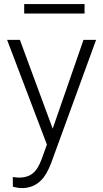

<svg xmlns="http://www.w3.org/2000/svg" viewBox="-20 -728 515 961"><path d="M243.7 -84 397.9 -528.3H460.9L235.4 89.8L223.6 117.2Q180.2 213.4 89.4 213.4Q68.4 213.4 44.4 206.5L43.9 158.2L74.2 161.1Q117.2 161.1 143.8 139.9Q170.4 118.7 189 66.9L214.8 -4.4L15.6 -528.3H79.6ZM403.3 -660.2H101.1V-707.5H403.3Z"/></svg>

Font: Roboto-Light
Style: Regular
Weight: 300
Designer: Google
Version: Version 2.137; 2017